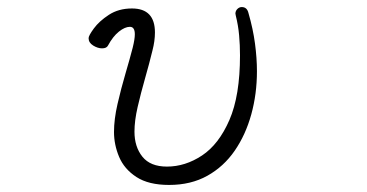

<svg xmlns="http://www.w3.org/2000/svg" viewBox="-20 -508 1040 544"><path d="M459 16Q401 16 366.5 -6.5Q332 -29 317.5 -63.5Q303 -98 303 -134Q303 -170 313 -213.5Q323 -257 335.5 -299.5Q348 -342 356 -373Q362 -397 362 -411Q362 -432 348 -432Q334 -432 317 -418.5Q300 -405 286 -379Q282 -371 269 -371Q257 -371 244 -379Q231 -387 231 -400Q231 -407 246 -427.5Q261 -448 288.5 -466Q316 -484 354 -484Q419 -484 419 -416Q419 -392 412 -365Q403 -328 391 -286Q379 -244 370 -205Q361 -166 361 -135Q361 -92 383.5 -64Q406 -36 453 -36Q505 -36 552.5 -67.5Q600 -99 630 -168Q660 -237 660 -351Q660 -380 657.5 -408Q655 -436 648 -464Q648 -466 647.5 -467Q647 -468 647 -469Q647 -477 652.5 -482.5Q658 -488 665 -488Q680 -488 684 -471Q697 -426 702.5 -384.5Q708 -343 708 -306Q708 -242 692 -184Q676 -126 645 -81Q614 -36 567.5 -10Q521 16 459 16Z"/></svg>

Font: Moon Stars Kai T Light
Style: Regular
Weight: 300
Designer: GuiWonder
Version: Version 1.101